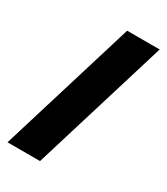

<svg xmlns="http://www.w3.org/2000/svg" viewBox="-176 -779 748 859"><g transform="rotate(30 198.0 -350.0)"><path d="M7 0 221 -700H389L175 0Z"/></g></svg>

Font: Tektur SemiCondensed
Style: Bold
Weight: 700
Width: 4
Designer: Adam Jagosz
Foundry: Adam Jagosz
Version: Version 1.005;gftools[0.9.30]